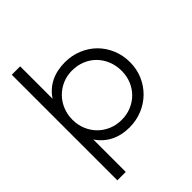

<svg xmlns="http://www.w3.org/2000/svg" viewBox="-258 -872 1197 1197"><g transform="rotate(-45 341.0 -273.5)"><path d="M63 192H137V-94Q173 -41 227 -14Q281 13 350 13Q411 13 464 -9Q517 -31 556 -69.5Q595 -108 617.5 -160Q640 -212 640 -273Q640 -334 618 -386.5Q596 -439 557.5 -477.5Q519 -516 466 -538Q413 -560 352 -560Q281 -560 226.5 -533Q172 -506 137 -453V-739H63ZM349 -55Q303 -55 263.5 -71.5Q224 -88 194.5 -117.5Q165 -147 148.5 -187Q132 -227 132 -273Q132 -319 148.5 -359Q165 -399 194 -428.5Q223 -458 262 -475Q301 -492 346 -492Q394 -492 434 -475.5Q474 -459 503 -429.5Q532 -400 548.5 -359.5Q565 -319 565 -271Q565 -225 548.5 -185.5Q532 -146 503 -117Q474 -88 434.5 -71.5Q395 -55 349 -55Z"/></g></svg>

Font: Involve
Style: Regular
Weight: 400
Designer: Stefan Peev
Foundry: Context Ltd.
Version: Version 1.001